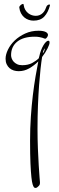

<svg xmlns="http://www.w3.org/2000/svg" viewBox="-20 -368 292 957"><path d="M171.9 -214.8Q185.5 -214.8 194.8 -212.9Q204.1 -210.9 209.5 -207.8Q214.8 -204.6 217 -200.9Q219.2 -197.3 219.2 -193.8Q219.2 -188.5 214.1 -181.6Q209 -174.8 205.1 -174.8Q203.1 -174.8 200 -176.5Q196.8 -178.2 190.7 -179.9Q184.6 -181.6 175.5 -183.3Q166.5 -185.1 152.8 -185.1Q96.7 -185.1 65.9 -160.4Q35.2 -135.7 35.2 -92.8Q35.2 -85.4 38.3 -76.7Q41.5 -67.9 48.1 -60.5Q54.7 -53.2 65.2 -48.1Q75.7 -43 90.8 -43Q119.6 -43 139.9 -53.7Q160.2 -64.5 173.8 -78.1Q173.8 -80.6 174.3 -82.5Q174.8 -84.5 175.8 -86.9Q179.2 -103.5 184.8 -117.9Q190.4 -132.3 196.8 -142.8Q203.1 -153.3 209.5 -159.2Q215.8 -165 220.2 -165Q225.6 -165 226.3 -161.6Q227.1 -158.2 227.1 -155.8Q227.1 -147 217 -126.7Q207 -106.4 189.9 -84Q186 -60.5 182.1 -24.9Q178.2 10.7 174.8 56.6Q171.4 102.5 169.2 157.5Q167 212.4 167 273.9Q167 325.2 168.9 372.8Q170.9 420.4 173.1 457Q175.3 493.7 177.2 516.4Q179.2 539.1 179.2 541Q179.2 547.9 178 551.5Q176.8 555.2 172.9 559.1Q169.9 562 165.8 565.4Q161.6 568.8 157.2 568.8Q151.4 568.8 148.9 564.9Q146 561.5 142.6 550.8Q139.2 540 136.5 514.9Q133.8 489.7 131.8 446.3Q129.9 402.8 129.9 333Q129.9 271.5 133.8 214.1Q137.7 156.7 143.8 106.2Q149.9 55.7 157.2 12.9Q164.6 -29.8 170.9 -62Q150.4 -41.5 125.7 -27.3Q101.1 -13.2 73.2 -13.2Q60.5 -13.2 48.6 -16.8Q36.6 -20.5 27.6 -28.3Q18.6 -36.1 13.2 -47.9Q7.8 -59.6 7.8 -75.2Q7.8 -96.2 19.8 -120.8Q31.7 -145.5 53.5 -166.3Q75.2 -187 105.5 -200.9Q135.7 -214.8 171.9 -214.8ZM199.2 -121.1Q197.3 -118.7 195.8 -113.8Q194.3 -108.9 192.9 -102.1Q194.8 -104.5 196.3 -106.2Q197.8 -107.9 198.7 -109.4Q199.7 -111.3 200.2 -112.8Q202.1 -119.6 203.1 -123.5Q204.1 -127 203.6 -127.2Q203.1 -127.4 199.2 -121.1ZM76.2 -330.1Q75.2 -333.5 78.6 -337.9Q82 -342.3 86.4 -345.2Q90.8 -348.1 94.5 -348.4Q98.1 -348.6 98.1 -342.8Q100.1 -328.6 106.2 -318.6Q112.3 -308.6 120.8 -302Q129.4 -295.4 139.2 -292.2Q148.9 -289.1 157.7 -289.1Q169.4 -289.1 178.2 -293Q187 -296.9 193.6 -303.5Q200.2 -310.1 204.6 -318.6Q209 -327.1 211.9 -335.9Q213.4 -339.4 216.6 -341.8Q219.7 -344.2 222.7 -345.2Q225.6 -346.2 227.5 -345.2Q229.5 -344.2 229 -340.8Q219.7 -305.7 200.7 -285.4Q181.6 -265.1 147 -265.1Q134.3 -265.1 122.3 -269.3Q110.4 -273.4 100.8 -281.5Q91.3 -289.6 84.7 -301.8Q78.1 -314 76.2 -330.1Z"/></svg>

Font: Stalemate
Style: Regular
Weight: 400
Designer: Astigmatic (AOETI)
Foundry: Astigmatic (AOETI)
Version: Version 001.000